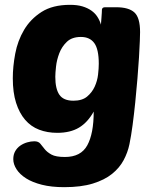

<svg xmlns="http://www.w3.org/2000/svg" viewBox="-20 -580 647 795"><path d="M368 -118Q343 -73 307 -51.5Q271 -30 217 -30Q176 -30 142 -43Q108 -56 84 -84Q60 -112 46.5 -154.5Q33 -197 33 -256Q33 -304 43 -357.5Q53 -411 79.5 -456Q106 -501 152 -530.5Q198 -560 270 -560Q300 -560 321.5 -553.5Q343 -547 358.5 -536Q374 -525 383.5 -510Q393 -495 398 -478Q398 -477 398.5 -485.5Q399 -494 400 -505Q401 -516 401.5 -526.5Q402 -537 402 -540Q403 -550 415 -550H461Q513 -550 536.5 -528.5Q560 -507 560 -447Q560 -439 559 -410.5Q558 -382 555.5 -342Q553 -302 549 -253.5Q545 -205 540 -156Q535 -107 529 -62Q523 -17 516 17Q509 51 492 83Q475 115 444 140Q413 165 364.5 180Q316 195 246 195Q193 195 153.5 185Q114 175 88 158.5Q62 142 48.5 121Q35 100 35 79Q35 60 43 46Q51 32 64 23Q77 14 92.5 9.5Q108 5 122 5Q139 5 147 15Q155 25 165 37.5Q175 50 193 60Q211 70 249 70Q315 70 341.5 21.5Q368 -27 368 -118ZM284 -163Q320 -163 340.5 -180Q361 -197 372 -221Q383 -245 386 -271Q389 -297 389 -316Q389 -376 370.5 -401.5Q352 -427 315 -427Q278 -427 257 -407Q236 -387 225.5 -359.5Q215 -332 212 -304.5Q209 -277 209 -262Q209 -212 226 -187.5Q243 -163 284 -163Z"/></svg>

Font: PoetsenOne
Style: Regular
Weight: 400
Designer: Rodrigo Fuenzalida, Pablo Impallari
Foundry: Pablo Impallari, Rodrigo Fuenzalida
Version: Version 1.000; ttfautohint (v0.8) -G 200 -r 50